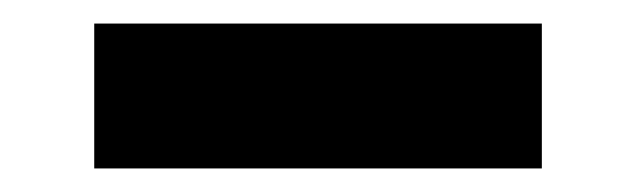

<svg xmlns="http://www.w3.org/2000/svg" viewBox="-20 -819 540 163"><path d="M60 -799V-676H440V-799Z"/></svg>

Font: LINE Seed JP_OTF ExtraBold
Style: Regular
Weight: 800
Designer: LY Corporation & Fontrix & Fontworks
Version: Version 1.013